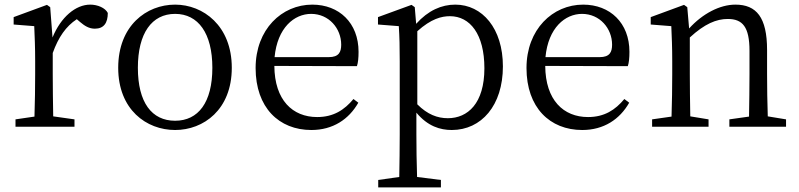

<svg xmlns="http://www.w3.org/2000/svg" viewBox="-20 -548 3452 830"><path d="M197 -517 183 -527 39 -474V-442L128 -435C130 -388 132 -347 132 -283V-228C132 -177 131 -100 129 -44L47 -32V0H302V-32L210 -45C209 -101 208 -177 208 -228V-319C233 -388 265 -434 312 -465L326 -453C346 -436 365 -424 390 -424C429 -424 446 -449 446 -492C435 -514 402 -528 370 -528C307 -528 243 -474 207 -386Z M737 14C860 14 982 -74 982 -255C982 -437 858 -528 737 -528C613 -528 491 -437 491 -255C491 -74 613 14 737 14ZM737 -26C636 -26 576 -105 576 -255C576 -404 636 -488 737 -488C837 -488 898 -404 898 -255C898 -105 837 -26 737 -26Z M1167 -301C1179 -428 1252 -488 1325 -488C1402 -488 1455 -425 1455 -355C1455 -323 1445 -301 1401 -301ZM1523 -262C1528 -277 1530 -298 1530 -324C1530 -449 1446 -528 1330 -528C1198 -528 1085 -421 1085 -254C1085 -83 1186 14 1326 14C1419 14 1488 -32 1529 -104L1508 -120C1469 -73 1422 -42 1351 -42C1245 -42 1167 -115 1166 -263Z M1784 -413C1844 -467 1889 -478 1925 -478C2012 -478 2074 -400 2074 -253C2074 -101 2002 -37 1916 -37C1871 -37 1828 -53 1784 -97ZM1773 -517 1759 -527 1614 -474V-442L1704 -435C1707 -388 1708 -346 1708 -282V34C1708 93 1707 157 1706 217L1615 230V262H1886V230L1783 217C1781 156 1780 90 1780 32V-61C1829 -2 1883 14 1933 14C2061 14 2154 -92 2154 -261C2154 -425 2065 -528 1948 -528C1889 -528 1831 -503 1779 -445Z M2338 -301C2350 -428 2423 -488 2496 -488C2573 -488 2626 -425 2626 -355C2626 -323 2616 -301 2572 -301ZM2694 -262C2699 -277 2701 -298 2701 -324C2701 -449 2617 -528 2501 -528C2369 -528 2256 -421 2256 -254C2256 -83 2357 14 2497 14C2590 14 2659 -32 2700 -104L2679 -120C2640 -73 2593 -42 2522 -42C2416 -42 2338 -115 2337 -263Z M3299 -45C3297 -100 3296 -176 3296 -228V-332C3296 -473 3250 -528 3159 -528C3092 -528 3017 -489 2959 -425L2951 -517L2937 -527L2793 -474V-442L2882 -435C2884 -388 2886 -346 2886 -283V-228C2886 -177 2885 -100 2883 -44L2799 -32V0H3043V-32L2964 -45C2963 -100 2962 -177 2962 -228V-386C3026 -445 3077 -466 3126 -466C3190 -466 3220 -432 3220 -328V-228C3220 -176 3219 -99 3218 -44L3133 -32V0H3378V-32Z"/></svg>

Font: Noto Serif CJK JP
Style: Regular
Weight: 400
Designer: Ryoko NISHIZUKA 西塚涼子 (kana & ideographs); Frank Grießhammer (Latin, Greek & Cyrillic); Wenlong ZHANG 张文龙 (bopomofo); San
Foundry: Adobe Systems Incorporated
Version: Version 1.000;PS 1;hotconv 16.6.53;makeotf.lib2.5.65590